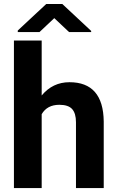

<svg xmlns="http://www.w3.org/2000/svg" viewBox="-20 -956 600 976"><path d="M191.9 -470.7Q248 -538.1 333 -538.1Q504.9 -538.1 507.3 -338.4V0H366.2V-334.5Q366.2 -379.9 346.7 -401.6Q327.1 -423.3 281.7 -423.3Q219.7 -423.3 191.9 -375.5V0H50.8V-750H191.9ZM443.4 -798.8V-793H331.1L255.9 -863.8L180.7 -793H70.3V-800.8L214.8 -935.5H296.9Z"/></svg>

Font: RobotoInd
Style: Bold
Weight: 700
Designer: Google
Version: Version 2.001150; 2014